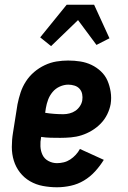

<svg xmlns="http://www.w3.org/2000/svg" viewBox="-20 -784 540 812"><path d="M221 8Q191 8 161.5 2.5Q132 -3 107 -17.5Q82 -32 64.5 -54.5Q47 -77 38.5 -104.5Q30 -132 30 -162.5Q30 -193 35 -223L54 -343Q59 -368 67 -392.5Q75 -417 89.5 -439.5Q104 -462 124.5 -479.5Q145 -497 169.5 -508.5Q194 -520 219 -524Q244 -528 268 -528Q295 -528 320 -524Q345 -520 367 -509.5Q389 -499 407 -482Q425 -465 434.5 -443Q444 -421 448 -395.5Q452 -370 448 -344Q444 -322 433.5 -300.5Q423 -279 406 -261.5Q389 -244 368 -231.5Q347 -219 325 -212Q303 -205 280 -203Q257 -201 235 -201Q214 -201 193.5 -201.5Q173 -202 154 -205Q150 -185 151 -165Q152 -145 160 -128.5Q168 -112 185 -103Q202 -94 221 -94Q235 -94 249.5 -97.5Q264 -101 277 -109.5Q290 -118 300.5 -129.5Q311 -141 318 -154L419 -108Q403 -82 382 -59Q361 -36 335 -20.5Q309 -5 279.5 1.5Q250 8 221 8ZM248 -301Q261 -301 274.5 -304.5Q288 -308 299 -315.5Q310 -323 318 -335Q326 -347 328 -360Q330 -373 327.5 -386Q325 -399 316.5 -408.5Q308 -418 295 -422Q282 -426 269 -426Q251 -426 233 -418Q215 -410 202.5 -395Q190 -380 183.5 -362.5Q177 -345 174 -327L171 -307Q189 -304 209 -302.5Q229 -301 248 -301ZM196 -589 150 -626 262 -764H378L443 -622L435 -618L388 -594L310 -699Z"/></svg>

Font: Iosevka Curly Slab Extrabold
Style: Italic
Weight: 800
Italic angle: -9°
Monospace: yes
Designer: Belleve Invis
Foundry: Belleve Invis
Version: Version 22.1.2; ttfautohint (v1.8.4)